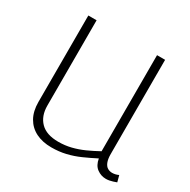

<svg xmlns="http://www.w3.org/2000/svg" viewBox="-128 -653 776 784"><g transform="rotate(30 260.0 -261.0)"><path d="M210 10Q168 10 137 -5.5Q106 -21 89 -51Q72 -81 72 -125V-532H111V-130Q111 -81 139 -52.5Q167 -24 223 -24Q254 -24 282.5 -31Q311 -38 339 -50.5Q367 -63 396 -79V-532H434V-88Q434 -64 440 -49.5Q446 -35 456 -29.5Q466 -24 477 -24Q492 -24 507 -31L515 -1Q507 2 499 4.5Q491 7 483 8.5Q475 10 467 10Q444 10 425 -4Q406 -18 401 -48Q370 -32 339.5 -18.5Q309 -5 277.5 2.5Q246 10 210 10Z"/></g></svg>

Font: Georama ExtraLight
Style: Regular
Weight: 250
Version: Version 1.001